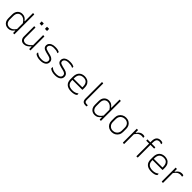

<svg xmlns="http://www.w3.org/2000/svg" viewBox="631 -2924 5098 5098"><g transform="rotate(45 3180.0 -375.0)"><path d="M261 -536Q316 -536 356 -512.5Q396 -489 428 -443H440V-750H479Q490 -750 490 -739V0H451Q440 0 440 -11V-84H428Q397 -38 355 -14Q313 10 257 10Q205 10 163.5 -13.5Q122 -37 98.5 -81Q75 -125 75 -186V-330Q75 -426 127 -481Q179 -536 261 -536ZM166 -74Q203 -37 266 -37Q314 -37 357 -63Q400 -89 440 -151V-369Q400 -431 357 -460Q314 -489 266 -489Q202 -489 163.5 -446Q125 -403 125 -323V-193Q125 -154 136 -124Q147 -94 166 -74Z M748 -526Q759 -526 759 -515V-143Q759 -89 786 -63Q813 -37 858 -37Q903 -37 947.5 -64Q992 -91 1044 -148V-526H1083Q1094 -526 1094 -515V0H1055Q1044 0 1044 -11V-91H1032Q993 -45 948.5 -17.5Q904 10 848 10Q779 10 744 -32Q709 -74 709 -133V-526ZM760 -756H829Q840 -756 840 -745V-676H771Q760 -676 760 -687ZM960 -756H1029Q1040 -756 1040 -745V-676H971Q960 -676 960 -687Z M1466 -39Q1550 -39 1589.5 -67.5Q1629 -96 1629 -142Q1629 -179 1604 -201Q1579 -223 1524 -236L1430 -259Q1354 -278 1322.5 -308Q1291 -338 1291 -390Q1291 -429 1313.5 -461.5Q1336 -494 1382.5 -514Q1429 -534 1500 -534Q1561 -534 1597 -524Q1633 -514 1648 -505Q1656 -500 1656 -492V-458H1644Q1610 -475 1576.5 -481Q1543 -487 1491 -487Q1416 -487 1378.5 -458.5Q1341 -430 1341 -391Q1341 -369 1349.5 -354Q1358 -339 1381.5 -328Q1405 -317 1449 -306L1553 -280Q1612 -265 1645.5 -230Q1679 -195 1679 -142Q1679 -72 1621.5 -32Q1564 8 1469 8Q1398 8 1349 -8.5Q1300 -25 1274 -49Q1271 -52 1271 -57V-102H1283Q1321 -68 1363.5 -53.5Q1406 -39 1466 -39Z M2016 -39Q2100 -39 2139.5 -67.5Q2179 -96 2179 -142Q2179 -179 2154 -201Q2129 -223 2074 -236L1980 -259Q1904 -278 1872.5 -308Q1841 -338 1841 -390Q1841 -429 1863.5 -461.5Q1886 -494 1932.5 -514Q1979 -534 2050 -534Q2111 -534 2147 -524Q2183 -514 2198 -505Q2206 -500 2206 -492V-458H2194Q2160 -475 2126.5 -481Q2093 -487 2041 -487Q1966 -487 1928.5 -458.5Q1891 -430 1891 -391Q1891 -369 1899.5 -354Q1908 -339 1931.5 -328Q1955 -317 1999 -306L2103 -280Q2162 -265 2195.5 -230Q2229 -195 2229 -142Q2229 -72 2171.5 -32Q2114 8 2019 8Q1948 8 1899 -8.5Q1850 -25 1824 -49Q1821 -52 1821 -57V-102H1833Q1871 -68 1913.5 -53.5Q1956 -39 2016 -39Z M2603 -536Q2655 -536 2702.5 -515Q2750 -494 2780.5 -445Q2811 -396 2811 -310V-245Q2811 -234 2800 -234H2435V-212Q2435 -129 2478 -86Q2527 -37 2629 -37Q2682 -37 2719.5 -49Q2757 -61 2796 -89H2808V-48Q2808 -43 2805 -40Q2780 -15 2734 -2.5Q2688 10 2628 10Q2511 10 2448 -45.5Q2385 -101 2385 -210V-304Q2385 -370 2403.5 -414.5Q2422 -459 2453.5 -486Q2485 -513 2524 -524.5Q2563 -536 2603 -536ZM2603 -489Q2525 -489 2480 -445Q2435 -401 2435 -301V-281H2761V-306Q2761 -404 2715 -450Q2695 -470 2666.5 -479.5Q2638 -489 2603 -489Z M3200 -11Q3200 0 3189 0H3164Q3092 0 3061 -32Q3030 -64 3030 -137V-750H3069Q3080 -750 3080 -739V-134Q3080 -84 3098 -66Q3116 -47 3164 -47H3200Z M3511 -536Q3566 -536 3606 -512.5Q3646 -489 3678 -443H3690V-750H3729Q3740 -750 3740 -739V0H3701Q3690 0 3690 -11V-84H3678Q3647 -38 3605 -14Q3563 10 3507 10Q3455 10 3413.5 -13.5Q3372 -37 3348.5 -81Q3325 -125 3325 -186V-330Q3325 -426 3377 -481Q3429 -536 3511 -536ZM3416 -74Q3453 -37 3516 -37Q3564 -37 3607 -63Q3650 -89 3690 -151V-369Q3650 -431 3607 -460Q3564 -489 3516 -489Q3452 -489 3413.5 -446Q3375 -403 3375 -323V-193Q3375 -154 3386 -124Q3397 -94 3416 -74Z M4150 -536Q4216 -536 4264 -509Q4312 -482 4338.5 -435Q4365 -388 4365 -328V-207Q4365 -143 4336 -94Q4307 -45 4258 -17.5Q4209 10 4150 10Q4084 10 4036 -17Q3988 -44 3961.5 -91Q3935 -138 3935 -198V-319Q3935 -384 3964 -432.5Q3993 -481 4042 -508.5Q4091 -536 4150 -536ZM4159 -488Q4102 -488 4063.5 -464.5Q4025 -441 4005 -403Q3985 -365 3985 -319V-205Q3985 -128 4032 -83Q4052 -62 4080 -50Q4108 -38 4141 -38Q4198 -38 4237 -62.5Q4276 -87 4295.5 -125.5Q4315 -164 4315 -207V-321Q4315 -360 4303 -391.5Q4291 -423 4269 -445Q4249 -465 4221 -476.5Q4193 -488 4159 -488Z M4610 0H4571Q4560 0 4560 -11V-526H4599Q4610 -526 4610 -515V-433H4622Q4663 -492 4702.5 -514Q4742 -536 4785 -536Q4804 -536 4817.5 -534Q4831 -532 4842 -528Q4852 -524 4852 -511V-477H4840Q4829 -480 4816 -482Q4803 -484 4785 -484Q4738 -484 4697 -461Q4656 -438 4610 -370Z M5120 -11Q5120 0 5109 0H5070V-479H4971Q4960 -479 4960 -490V-526H5070V-573Q5070 -668 5112 -714Q5154 -760 5228 -760Q5258 -760 5279.5 -752.5Q5301 -745 5307 -739Q5310 -736 5310 -731V-694H5298Q5283 -702 5266 -707.5Q5249 -713 5229 -713Q5210 -713 5192 -708Q5174 -703 5159 -692Q5143 -680 5131.5 -650.5Q5120 -621 5120 -565V-526H5249Q5260 -526 5260 -515V-479H5120Z M5613 -536Q5665 -536 5712.5 -515Q5760 -494 5790.5 -445Q5821 -396 5821 -310V-245Q5821 -234 5810 -234H5445V-212Q5445 -129 5488 -86Q5537 -37 5639 -37Q5692 -37 5729.5 -49Q5767 -61 5806 -89H5818V-48Q5818 -43 5815 -40Q5790 -15 5744 -2.5Q5698 10 5638 10Q5521 10 5458 -45.5Q5395 -101 5395 -210V-304Q5395 -370 5413.5 -414.5Q5432 -459 5463.5 -486Q5495 -513 5534 -524.5Q5573 -536 5613 -536ZM5613 -489Q5535 -489 5490 -445Q5445 -401 5445 -301V-281H5771V-306Q5771 -404 5725 -450Q5705 -470 5676.5 -479.5Q5648 -489 5613 -489Z M6070 0H6031Q6020 0 6020 -11V-526H6059Q6070 -526 6070 -515V-433H6082Q6123 -492 6162.5 -514Q6202 -536 6245 -536Q6264 -536 6277.5 -534Q6291 -532 6302 -528Q6312 -524 6312 -511V-477H6300Q6289 -480 6276 -482Q6263 -484 6245 -484Q6198 -484 6157 -461Q6116 -438 6070 -370Z"/></g></svg>

Font: Recursive Sn Lnr St Lt
Style: Regular
Weight: 300
Version: Version 1.079;hotconv 1.0.112;makeotfexe 2.5.65598; ttfautoh